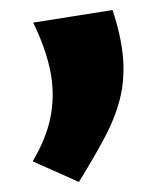

<svg xmlns="http://www.w3.org/2000/svg" viewBox="-20 -165 311 382"><path d="M137 197 45 156Q74 107 81.5 62.5Q89 18 79.5 -26.5Q70 -71 46 -120L204 -145Q222 -90 225 -47Q228 -4 218 34Q208 72 187 111Q166 150 137 197Z"/></svg>

Font: Marhey Light SemiBold
Style: Regular
Weight: 600
Version: Version 1.000